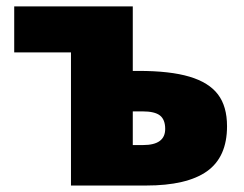

<svg xmlns="http://www.w3.org/2000/svg" viewBox="-20 -573 753 593"><path d="M199.2 0V-411.1H23.9V-553.2H390.1V-354H408.2Q505.4 -354 565.2 -336.2Q625 -318.4 653.1 -281.5Q681.2 -244.6 681.2 -183.1Q681.2 -87.9 619.1 -43.9Q557.1 0 431.2 0ZM490.2 -174.8Q490.2 -203.6 474.1 -216.3Q458 -229 419.9 -229H390.1V-125H421.9Q490.2 -125 490.2 -174.8Z"/></svg>

Font: OpenSansExtrabold
Style: Regular
Weight: 800
Foundry: Ascender Corporation
Version: Version 1.10